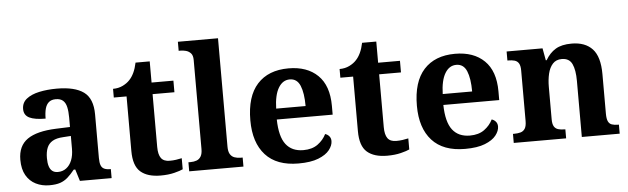

<svg xmlns="http://www.w3.org/2000/svg" viewBox="-48 -936 3670 1122"><g transform="rotate(-5 1786.5 -375.0)"><path d="M201.5 10Q158.1 10 122.3 -7.8Q86.5 -25.6 65.6 -61.8Q44.8 -98 44.8 -153.1Q44.8 -234.6 100.3 -273.2Q155.9 -311.7 269 -315.8L350.6 -318.8V-374.2Q350.6 -410.7 344.8 -435.9Q339.1 -461.1 324.1 -474.5Q309 -487.9 281.5 -487.9Q256.1 -487.9 241 -475Q226 -462.2 219.5 -438.3Q213 -414.4 213 -380Q149.5 -380 118.1 -395.4Q86.8 -410.8 86.8 -446.9Q86.8 -484.1 114.8 -506.4Q142.9 -528.7 189.8 -538.8Q236.8 -548.9 292.9 -548.9Q398.2 -548.9 450.7 -510.8Q503.1 -472.6 503.1 -379.1V-123.9Q503.1 -96.4 508.9 -81.1Q514.6 -65.8 528 -59.4Q541.4 -53 563.4 -53H567V0H380.9L359.7 -68.6H350.6Q329 -41.8 309.3 -24.3Q289.6 -6.9 264.8 1.6Q240 10 201.5 10ZM256.9 -63Q285.8 -63 306.9 -78.9Q328 -94.7 339.6 -123.6Q351.1 -152.5 351.1 -191V-266.2L306.2 -263.2Q266.1 -261.2 243.2 -247.6Q220.2 -234.1 210.3 -209.6Q200.4 -185.1 200.4 -149.1Q200.4 -121 206.5 -101.6Q212.6 -82.3 225.2 -72.7Q237.9 -63 256.9 -63Z M853.9 10Q777.3 10 736.5 -25.4Q695.6 -60.7 695.6 -147.9V-468H620.7V-519Q653.2 -519 678.7 -531.7Q704.2 -544.4 719 -560.9Q734.3 -576.5 746.2 -601.4Q758 -626.2 765 -660.2H848.2V-536H976.3V-468H848.2V-158.2Q848.2 -113.6 863.7 -92.5Q879.1 -71.4 914.3 -71.4Q933.5 -71.4 951.4 -74Q969.3 -76.6 985.3 -80.2V-15.3Q969.4 -7.5 934.7 1.2Q900 10 853.9 10Z M1022.1 0V-53H1033.9Q1054.6 -53 1070.5 -58.9Q1086.4 -64.8 1095.6 -80.3Q1104.9 -95.8 1104.9 -123.9V-645.9Q1104.9 -673 1092.8 -685.8Q1080.7 -698.6 1064.2 -702.8Q1047.8 -707 1033.9 -707H1022.1V-760H1257.5V-123.9Q1257.5 -95.8 1266.7 -80.3Q1276 -64.8 1292.4 -58.9Q1308.8 -53 1328.4 -53H1340.3V0Z M1663.1 10Q1535 10 1469.4 -62.3Q1403.9 -134.6 1403.9 -265.2Q1403.9 -405.7 1468.8 -477.3Q1533.8 -548.9 1652 -548.9Q1761.2 -548.9 1823.6 -488Q1886.1 -427.2 1886.1 -308.2V-256.9H1558.3Q1560.3 -156.6 1595.5 -110.9Q1630.7 -65.2 1698 -65.2Q1749.4 -65.2 1782.5 -89.3Q1815.5 -113.4 1832.3 -147.9Q1846.3 -143.8 1856.1 -132.5Q1865.8 -121.1 1865.8 -104.1Q1865.8 -78.3 1845.1 -51.8Q1824.3 -25.3 1779.8 -7.7Q1735.3 10 1663.1 10ZM1732.9 -320.8Q1732.9 -397.3 1714.8 -440.6Q1696.6 -483.9 1654 -483.9Q1612.4 -483.9 1587.4 -442.1Q1562.4 -400.4 1560.3 -320.8Z M2182.9 10Q2106.3 10 2065.5 -25.4Q2024.6 -60.7 2024.6 -147.9V-468H1949.7V-519Q1982.2 -519 2007.7 -531.7Q2033.2 -544.4 2048 -560.9Q2063.3 -576.5 2075.2 -601.4Q2087 -626.2 2094 -660.2H2177.2V-536H2305.3V-468H2177.2V-158.2Q2177.2 -113.6 2192.7 -92.5Q2208.1 -71.4 2243.3 -71.4Q2262.5 -71.4 2280.4 -74Q2298.3 -76.6 2314.3 -80.2V-15.3Q2298.4 -7.5 2263.7 1.2Q2229 10 2182.9 10Z M2640.1 10Q2512 10 2446.4 -62.3Q2380.9 -134.6 2380.9 -265.2Q2380.9 -405.7 2445.8 -477.3Q2510.8 -548.9 2629 -548.9Q2738.2 -548.9 2800.6 -488Q2863.1 -427.2 2863.1 -308.2V-256.9H2535.3Q2537.3 -156.6 2572.5 -110.9Q2607.7 -65.2 2675 -65.2Q2726.4 -65.2 2759.5 -89.3Q2792.5 -113.4 2809.3 -147.9Q2823.3 -143.8 2833.1 -132.5Q2842.8 -121.1 2842.8 -104.1Q2842.8 -78.3 2822.1 -51.8Q2801.3 -25.3 2756.8 -7.7Q2712.3 10 2640.1 10ZM2709.9 -320.8Q2709.9 -397.3 2691.8 -440.6Q2673.6 -483.9 2631 -483.9Q2589.4 -483.9 2564.4 -442.1Q2539.4 -400.4 2537.3 -320.8Z M2925.9 0V-53H2931.6Q2954.6 -53 2971 -57.7Q2987.5 -62.4 2996.8 -77.4Q3006 -92.3 3006 -122.1V-417.9Q3006 -446.1 2997.3 -460.1Q2988.7 -474 2973 -478.5Q2957.3 -483 2935.3 -483H2930.9V-536H3141.6L3154.6 -464.9H3159.6Q3183.6 -506.4 3219 -527.6Q3254.3 -548.9 3312.7 -548.9Q3392.3 -548.9 3434.8 -503.3Q3477.2 -457.6 3477.2 -355.8V-123.9Q3477.2 -93.4 3484.4 -78.2Q3491.6 -63 3506.3 -58Q3520.9 -53 3542.9 -53H3547.4V0H3325.2V-328.8Q3325.2 -393.2 3308.5 -428.6Q3291.9 -464 3247.7 -464Q3214.3 -464 3194.8 -442.4Q3175.2 -420.8 3166.9 -385.5Q3158.6 -350.2 3158.6 -309V-118.3Q3158.6 -90.4 3167 -76.5Q3175.4 -62.6 3191.1 -57.8Q3206.7 -53 3228.7 -53H3233.2V0Z"/></g></svg>

Font: Noto Serif Gurmukhi
Style: Regular
Weight: 400
Designer: Vaibhav Singh and the Monotype Design Team
Foundry: Monotype Imaging Inc.
Version: Version 2.003